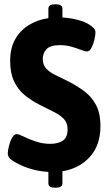

<svg xmlns="http://www.w3.org/2000/svg" viewBox="-20 -788 500 889"><path d="M234 81Q204 81 204 61V8Q156 5 119 -7Q82 -19 57 -33Q39 -42 27.5 -52.5Q16 -63 16 -77Q16 -89 21 -110.5Q26 -132 35.5 -149.5Q45 -167 58 -167Q67 -167 90 -155.5Q113 -144 145.5 -133Q178 -122 213 -122Q248 -122 270.5 -136.5Q293 -151 293 -190Q293 -220 274.5 -238.5Q256 -257 227 -271Q198 -285 167 -301Q127 -321 95 -347Q63 -373 45 -411.5Q27 -450 27 -507Q27 -565 50.5 -606.5Q74 -648 114.5 -672.5Q155 -697 204 -704V-748Q204 -768 234 -768H239Q269 -768 269 -748V-707Q306 -705 340 -696Q374 -687 395 -673Q405 -666 413.5 -658Q422 -650 422 -639Q422 -625 417 -604Q412 -583 403.5 -566.5Q395 -550 383 -550Q373 -550 354 -557.5Q335 -565 310 -572Q285 -579 258 -579Q212 -579 195 -560Q178 -541 178 -516Q178 -488 193.5 -471Q209 -454 234.5 -441.5Q260 -429 289 -415Q331 -394 366.5 -368.5Q402 -343 423.5 -304Q445 -265 445 -204Q445 -116 396.5 -62Q348 -8 269 5V61Q269 81 239 81Z"/></svg>

Font: Asap Semi Condensed
Style: Bold
Weight: 700
Width: 4
Designer: Pablo Cosgaya
Foundry: Omnibus-Type
Version: Version 3.001; ttfautohint (v1.8.4.7-5d5b)